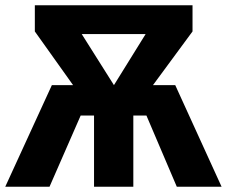

<svg xmlns="http://www.w3.org/2000/svg" viewBox="-27 -713 866 733"><path d="M642 -388 819 0H648L532 -272H482V0H332V-272H281L162 0H-7L171 -388H252L106 -593V-693H708V-593L557 -388ZM285 -583 408 -388 529 -583Z"/></svg>

Font: Fira Sans BGR
Style: Bold
Weight: 700
Designer: bBox Type GmbH & Carrois Corporate GbR & Edenspiekermann AG
Foundry: bBox Type GmbH & Carrois Corporate GbR & Edenspiekermann AG
Version: Version 4.301